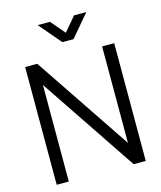

<svg xmlns="http://www.w3.org/2000/svg" viewBox="-134 -1037 953 1134"><g transform="rotate(-15 342.0 -470.0)"><path d="M205.5 -940 320.5 -805H388.5L503 -940H428L354.5 -853.5L280.5 -940ZM70 0H144V-590.5L540.5 0H614.5V-720H540.5V-130L144 -720H70Z"/></g></svg>

Font: Hauora
Style: Regular
Weight: 400
Designer: Mikhail Sharanda
Foundry: WCYS & Co.
Version: Version 1.010